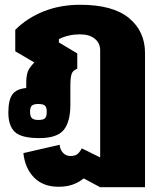

<svg xmlns="http://www.w3.org/2000/svg" viewBox="-20 -564 663 805"><path d="M331 184Q310 201 284.5 210Q259 219 225 219Q161 219 123 180.5Q85 142 78 78L230 43Q232 64 244.5 77Q257 90 275 90Q294 90 303.5 83Q313 76 323 58L400 96V-353Q400 -383 377.5 -401.5Q355 -420 315 -420Q267 -420 227 -400V-386L304 -340V-276Q285 -269 280 -253Q275 -237 275 -203V-125Q275 -53 247 -19Q219 15 145 15Q69 15 42 -11Q15 -37 15 -92Q15 -144 31.5 -167.5Q48 -191 90 -195V-214Q90 -246 96.5 -263.5Q103 -281 124 -302L44 -349V-439Q94 -489 163.5 -516.5Q233 -544 316 -544Q453 -544 520.5 -488.5Q588 -433 588 -342V221H400ZM176 -95Q176 -114 168.5 -121Q161 -128 141 -128Q121 -128 113.5 -121Q106 -114 106 -95Q106 -77 113.5 -69Q121 -61 141 -61Q161 -61 168.5 -68Q176 -75 176 -95Z"/></svg>

Font: Pridi
Style: Bold
Weight: 700
Designer: Katatrad Team
Foundry: CadsonDemak
Version: Version 1.001